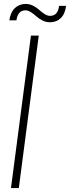

<svg xmlns="http://www.w3.org/2000/svg" viewBox="-20 -962 358 982"><path d="M178.2 -779.8 76.2 0H36.1L138.2 -779.8ZM282.2 -932.1H317.9Q313 -890.6 290.8 -869.4Q268.6 -848.1 234.9 -848.1Q215.3 -848.1 196.5 -857.7Q177.7 -867.2 165.5 -878.7Q153.3 -890.1 138.2 -899.7Q123 -909.2 109.9 -909.2Q71.3 -909.2 64 -857.9H27.8Q33.7 -899.4 56.2 -920.7Q78.6 -941.9 111.8 -941.9Q131.3 -941.9 149.9 -932.4Q168.5 -922.9 180.7 -911.4Q192.9 -899.9 207.8 -890.4Q222.7 -880.9 235.8 -880.9Q276.4 -880.9 282.2 -932.1Z"/></svg>

Font: Cooper Hewitt
Style: Light Italic
Weight: 704
Designer: Village Type and Design LLC
Foundry: Cooper Hewitt Smithsonian Design Museum
Version: 1.000